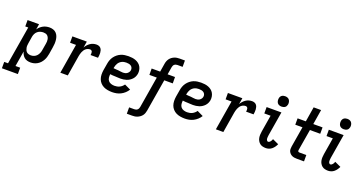

<svg xmlns="http://www.w3.org/2000/svg" viewBox="-87 -1570 4931 2610"><g transform="rotate(20 2378.5 -265.0)"><path d="M-43 215V123H12L104 -428H61V-520H227L214 -440Q227 -461 246 -478Q265 -495 286.5 -506.5Q308 -518 331.5 -523Q355 -528 378 -528Q406 -528 431.5 -519.5Q457 -511 475 -492.5Q493 -474 502.5 -449.5Q512 -425 515 -398Q518 -371 516.5 -343.5Q515 -316 510 -288L494 -188Q490 -164 482.5 -139.5Q475 -115 462.5 -92.5Q450 -70 432 -50.5Q414 -31 391 -17.5Q368 -4 343.5 2Q319 8 294 8Q269 8 245.5 1.5Q222 -5 204 -20Q186 -35 174.5 -55.5Q163 -76 157 -100L120 123H188V215ZM266 -84Q289 -84 311.5 -93Q334 -102 350 -119.5Q366 -137 375.5 -159Q385 -181 388 -203L405 -303Q408 -319 408.5 -335Q409 -351 406.5 -366Q404 -381 397 -395Q390 -409 379 -418.5Q368 -428 352.5 -432Q337 -436 321 -436Q300 -436 278 -429.5Q256 -423 238 -408Q220 -393 209.5 -372Q199 -351 195 -329L179 -229Q176 -212 175 -194.5Q174 -177 177 -161Q180 -145 186.5 -130Q193 -115 204.5 -104.5Q216 -94 232.5 -89Q249 -84 266 -84Z M724 0 795 -428H709V-520H918L903 -429Q914 -450 931 -469Q948 -488 968 -501.5Q988 -515 1011 -521.5Q1034 -528 1057 -528Q1075 -528 1091.5 -522Q1108 -516 1119 -503Q1130 -490 1135 -473Q1140 -456 1141 -438.5Q1142 -421 1140.5 -403Q1139 -385 1136 -366H1028Q1030 -378 1030.5 -389.5Q1031 -401 1028.5 -411.5Q1026 -422 1017.5 -429Q1009 -436 997 -436Q982 -436 966 -430.5Q950 -425 936.5 -414Q923 -403 914 -389Q905 -375 898.5 -360Q892 -345 888 -329Q884 -313 881 -298L832 0Z M1475 8Q1442 8 1410 2.5Q1378 -3 1350.5 -16.5Q1323 -30 1302 -53Q1281 -76 1270.5 -105Q1260 -134 1259 -166.5Q1258 -199 1263 -232L1280 -332Q1284 -359 1294 -386Q1304 -413 1321 -436.5Q1338 -460 1361.5 -479Q1385 -498 1411.5 -509Q1438 -520 1465.5 -524Q1493 -528 1520 -528Q1548 -528 1574.5 -524.5Q1601 -521 1625.5 -511.5Q1650 -502 1670 -486Q1690 -470 1702.5 -448Q1715 -426 1719.5 -399.5Q1724 -373 1720 -346Q1716 -324 1706.5 -303.5Q1697 -283 1681 -266Q1665 -249 1645.5 -236.5Q1626 -224 1604.5 -217Q1583 -210 1561 -207Q1539 -204 1518 -204Q1499 -204 1480.5 -205.5Q1462 -207 1443 -207.5Q1424 -208 1405 -209Q1386 -210 1368 -213Q1365 -187 1368 -162Q1371 -137 1386 -118.5Q1401 -100 1425.5 -92Q1450 -84 1475 -84Q1493 -84 1511.5 -87.5Q1530 -91 1547 -99Q1564 -107 1579.5 -120.5Q1595 -134 1606 -150L1694 -108Q1677 -80 1652 -57Q1627 -34 1597.5 -19Q1568 -4 1536.5 2Q1505 8 1475 8ZM1523 -292Q1538 -292 1553 -295.5Q1568 -299 1581 -308Q1594 -317 1603 -330.5Q1612 -344 1614 -359Q1617 -377 1610 -393.5Q1603 -410 1589 -419.5Q1575 -429 1557.5 -432.5Q1540 -436 1521 -436Q1505 -436 1489 -433Q1473 -430 1458 -423Q1443 -416 1430 -404.5Q1417 -393 1408 -378.5Q1399 -364 1393.5 -348.5Q1388 -333 1385 -317L1383 -305Q1401 -302 1419 -301.5Q1437 -301 1454 -299.5Q1471 -298 1488 -295Q1505 -292 1523 -292Z M1764 215V123H1838Q1850 123 1862 119.5Q1874 116 1883 108Q1892 100 1897 88.5Q1902 77 1904 66L1979 -386H1872L1871 -478H1994L2014 -601Q2017 -620 2024.5 -639Q2032 -658 2044 -674Q2056 -690 2073 -702.5Q2090 -715 2109 -722.5Q2128 -730 2146.5 -732.5Q2165 -735 2184 -735H2259V-643H2185Q2173 -643 2161.5 -639.5Q2150 -636 2140.5 -628Q2131 -620 2126.5 -608.5Q2122 -597 2120 -586L2102 -478H2209L2210 -386H2087L2009 81Q2006 100 1999 119Q1992 138 1980 154Q1968 170 1950.5 182.5Q1933 195 1914.5 202.5Q1896 210 1877 212.5Q1858 215 1839 215Z M2525 8Q2492 8 2460 2.5Q2428 -3 2400.5 -16.5Q2373 -30 2352 -53Q2331 -76 2320.5 -105Q2310 -134 2309 -166.5Q2308 -199 2313 -232L2330 -332Q2334 -359 2344 -386Q2354 -413 2371 -436.5Q2388 -460 2411.5 -479Q2435 -498 2461.5 -509Q2488 -520 2515.5 -524Q2543 -528 2570 -528Q2598 -528 2624.5 -524.5Q2651 -521 2675.5 -511.5Q2700 -502 2720 -486Q2740 -470 2752.5 -448Q2765 -426 2769.5 -399.5Q2774 -373 2770 -346Q2766 -324 2756.5 -303.5Q2747 -283 2731 -266Q2715 -249 2695.5 -236.5Q2676 -224 2654.5 -217Q2633 -210 2611 -207Q2589 -204 2568 -204Q2549 -204 2530.5 -205.5Q2512 -207 2493 -207.5Q2474 -208 2455 -209Q2436 -210 2418 -213Q2415 -187 2418 -162Q2421 -137 2436 -118.5Q2451 -100 2475.5 -92Q2500 -84 2525 -84Q2543 -84 2561.5 -87.5Q2580 -91 2597 -99Q2614 -107 2629.5 -120.5Q2645 -134 2656 -150L2744 -108Q2727 -80 2702 -57Q2677 -34 2647.5 -19Q2618 -4 2586.5 2Q2555 8 2525 8ZM2573 -292Q2588 -292 2603 -295.5Q2618 -299 2631 -308Q2644 -317 2653 -330.5Q2662 -344 2664 -359Q2667 -377 2660 -393.5Q2653 -410 2639 -419.5Q2625 -429 2607.5 -432.5Q2590 -436 2571 -436Q2555 -436 2539 -433Q2523 -430 2508 -423Q2493 -416 2480 -404.5Q2467 -393 2458 -378.5Q2449 -364 2443.5 -348.5Q2438 -333 2435 -317L2433 -305Q2451 -302 2469 -301.5Q2487 -301 2504 -299.5Q2521 -298 2538 -295Q2555 -292 2573 -292Z M2974 0 3045 -428H2959V-520H3168L3153 -429Q3164 -450 3181 -469Q3198 -488 3218 -501.5Q3238 -515 3261 -521.5Q3284 -528 3307 -528Q3325 -528 3341.5 -522Q3358 -516 3369 -503Q3380 -490 3385 -473Q3390 -456 3391 -438.5Q3392 -421 3390.5 -403Q3389 -385 3386 -366H3278Q3280 -378 3280.5 -389.5Q3281 -401 3278.5 -411.5Q3276 -422 3267.5 -429Q3259 -436 3247 -436Q3232 -436 3216 -430.5Q3200 -425 3186.5 -414Q3173 -403 3164 -389Q3155 -375 3148.5 -360Q3142 -345 3138 -329Q3134 -313 3131 -298L3082 0Z M3698 8Q3674 8 3651.5 2.5Q3629 -3 3612 -16.5Q3595 -30 3583.5 -50Q3572 -70 3568 -92Q3564 -114 3565 -138Q3566 -162 3570 -186L3610 -428H3519V-520H3733L3675 -171Q3674 -162 3673 -153.5Q3672 -145 3671.5 -136.5Q3671 -128 3671.5 -119.5Q3672 -111 3675 -103.5Q3678 -96 3684 -90Q3690 -84 3698 -84Q3708 -84 3717 -90Q3726 -96 3732 -104Q3738 -112 3742.5 -121.5Q3747 -131 3750 -140L3839 -99Q3830 -78 3816 -58Q3802 -38 3783.5 -22.5Q3765 -7 3742.5 0.5Q3720 8 3698 8ZM3706 -595Q3688 -595 3671.5 -601.5Q3655 -608 3645.5 -621.5Q3636 -635 3633 -652.5Q3630 -670 3633 -688Q3635 -701 3641.5 -712.5Q3648 -724 3658.5 -731.5Q3669 -739 3681.5 -742Q3694 -745 3707 -745Q3725 -745 3741.5 -738.5Q3758 -732 3767.5 -718.5Q3777 -705 3780.5 -687.5Q3784 -670 3781 -652Q3778 -639 3772 -627.5Q3766 -616 3755 -608.5Q3744 -601 3731.5 -598Q3719 -595 3706 -595Z M4148 0Q4129 0 4110.5 -2.5Q4092 -5 4075.5 -12.5Q4059 -20 4046.5 -32.5Q4034 -45 4026.5 -61Q4019 -77 4019 -96Q4019 -115 4022 -134L4071 -428H3967V-520H4086L4121 -735H4229L4194 -520H4328V-428H4179L4127 -119Q4127 -114 4127 -108.5Q4127 -103 4130 -99.5Q4133 -96 4138 -94Q4143 -92 4148 -92H4249V0Z M4598 8Q4574 8 4551.5 2.5Q4529 -3 4512 -16.5Q4495 -30 4483.5 -50Q4472 -70 4468 -92Q4464 -114 4465 -138Q4466 -162 4470 -186L4510 -428H4419V-520H4633L4575 -171Q4574 -162 4573 -153.5Q4572 -145 4571.5 -136.5Q4571 -128 4571.5 -119.5Q4572 -111 4575 -103.5Q4578 -96 4584 -90Q4590 -84 4598 -84Q4608 -84 4617 -90Q4626 -96 4632 -104Q4638 -112 4642.5 -121.5Q4647 -131 4650 -140L4739 -99Q4730 -78 4716 -58Q4702 -38 4683.5 -22.5Q4665 -7 4642.5 0.5Q4620 8 4598 8ZM4606 -595Q4588 -595 4571.5 -601.5Q4555 -608 4545.5 -621.5Q4536 -635 4533 -652.5Q4530 -670 4533 -688Q4535 -701 4541.5 -712.5Q4548 -724 4558.5 -731.5Q4569 -739 4581.5 -742Q4594 -745 4607 -745Q4625 -745 4641.5 -738.5Q4658 -732 4667.5 -718.5Q4677 -705 4680.5 -687.5Q4684 -670 4681 -652Q4678 -639 4672 -627.5Q4666 -616 4655 -608.5Q4644 -601 4631.5 -598Q4619 -595 4606 -595Z"/></g></svg>

Font: Iosevka Etoile Semibold
Style: Italic
Weight: 600
Italic angle: -9°
Designer: Belleve Invis
Foundry: Belleve Invis
Version: Version 22.1.2; ttfautohint (v1.8.4)